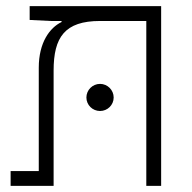

<svg xmlns="http://www.w3.org/2000/svg" viewBox="-20 -606 626 626"><path d="M505.4 0V-585.9H76.7V-541L145.5 -537.6H180.7V-534.2C142.1 -515.6 106.4 -467.3 106.4 -385.3V-48.3H14.6V0H154.8V-376C154.8 -484.4 190.9 -537.6 306.2 -537.6H457V0ZM306.2 -244.1C330.6 -244.1 350.6 -263.7 350.6 -288.1C350.6 -312.5 330.6 -332.5 306.2 -332.5C281.7 -332.5 261.7 -312.5 261.7 -288.1C261.7 -263.7 281.7 -244.1 306.2 -244.1Z"/></svg>

Font: Cascadia Code PL ExtraLight
Style: Regular
Weight: 200
Monospace: yes
Designer: Aaron Bell
Foundry: Saja Typeworks
Version: Version 2404.023